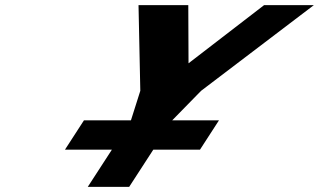

<svg xmlns="http://www.w3.org/2000/svg" viewBox="-20 -723 1231 741"><path d="M230.8 -145.5H411.9L318.8 -1.9H478.6L571.7 -145.5H751.9L825.1 -258.6H644.9L645.4 -259.4L756.1 -372.5L1191.2 -703.1H999.1L707.6 -478.7L706.7 -703.1H514.6L521.5 -372.5L485.6 -259.4L485.1 -258.6H304Z"/></svg>

Font: Hussar
Style: BdWodka
Weight: 700
Foundry: Cannot Into Space Fonts
Version: Version 2.00